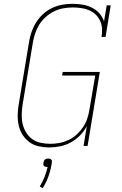

<svg xmlns="http://www.w3.org/2000/svg" viewBox="-20 -763 640 1004"><path d="M238 8Q210 8 182.5 2Q155 -4 134 -19.5Q113 -35 98.5 -57.5Q84 -80 78 -106.5Q72 -133 72.5 -161.5Q73 -190 78 -218L132 -544Q136 -570 145 -596Q154 -622 169 -646Q184 -670 205.5 -689.5Q227 -709 252 -721Q277 -733 304 -738Q331 -743 357 -743Q384 -743 410 -739Q436 -735 459.5 -723.5Q483 -712 499.5 -693.5Q516 -675 524 -651L538 -735H559L532 -570H511Q515 -592 513.5 -614Q512 -636 503 -655Q494 -674 479 -688Q464 -702 444.5 -710Q425 -718 403.5 -721Q382 -724 360 -724Q336 -724 311 -719.5Q286 -715 262.5 -703.5Q239 -692 219 -674Q199 -656 185.5 -634.5Q172 -613 164 -589Q156 -565 152 -541L98 -215Q94 -189 93.5 -163.5Q93 -138 98.5 -114.5Q104 -91 116.5 -70.5Q129 -50 148 -36Q167 -22 192 -16.5Q217 -11 243 -11Q267 -11 291 -15.5Q315 -20 338.5 -31Q362 -42 381 -59.5Q400 -77 414.5 -98.5Q429 -120 436.5 -143.5Q444 -167 448 -191L478 -368H305L308 -387H502L438 0H417L434 -104Q421 -78 399 -55.5Q377 -33 350.5 -18.5Q324 -4 295 2Q266 8 238 8ZM203 221 188 212Q203 188 213 162Q223 136 229 110H226Q222 110 217.5 109Q213 108 210 104.5Q207 101 206.5 96.5Q206 92 207 88Q208 83 209.5 79Q211 75 215 71.5Q219 68 224 67Q229 66 233 66Q237 66 241 67Q245 68 248 71.5Q251 75 251.5 79Q252 83 251 88Q246 122 234.5 156Q223 190 203 221Z"/></svg>

Font: Iosevka HT Thin Extended
Style: Italic
Weight: 100
Width: 7
Italic angle: -9°
Monospace: yes
Designer: Belleve Invis
Foundry: Belleve Invis
Version: Version 32.3.0; ttfautohint (v1.8.4)